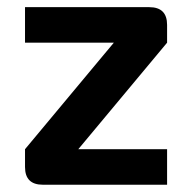

<svg xmlns="http://www.w3.org/2000/svg" viewBox="-20 -508 528 528"><path d="M48.8 -488.3H390.6Q439.5 -488.3 439.5 -439.5V-390.6L195.3 -97.7H439.5V0H97.7Q48.8 0 48.8 -48.8V-97.7L293 -390.6H48.8Z"/></svg>

Font: BabelStone Moon Runes
Style: Regular
Weight: 400
Designer: Andrew West
Foundry: BabelStone
Version: Version 7.001 March 14, 2022